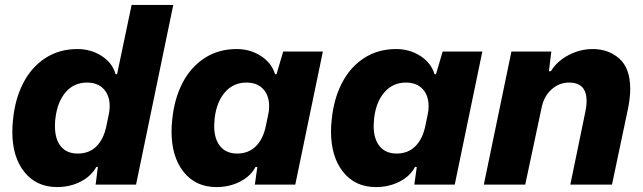

<svg xmlns="http://www.w3.org/2000/svg" viewBox="-20 -749 2608 779"><path d="M30 -214Q30 -238 33 -265Q41 -347 74 -411.5Q107 -476 163.5 -513Q220 -550 294 -550Q349 -550 392.5 -522Q436 -494 449 -448H455L514 -729H683L532 0H368L377 -71L371 -72Q350 -34 307 -12Q264 10 212 10Q128 10 79 -51Q30 -112 30 -214ZM411 -235 421 -283Q425 -299 425 -319Q425 -362 400.5 -388Q376 -414 333 -414Q280 -414 246.5 -375Q213 -336 205 -270Q203 -258 203 -237Q203 -184 227 -155Q251 -126 295 -126Q342 -126 371 -155Q400 -184 411 -235Z M676 -216Q676 -240 679 -265Q687 -347 720 -411.5Q753 -476 809.5 -513Q866 -550 940 -550Q995 -550 1038.5 -522Q1082 -494 1096 -448H1102L1129 -540H1290L1178 0H1014L1024 -71L1017 -72Q997 -34 954 -12Q911 10 858 10Q774 10 725 -51.5Q676 -113 676 -216ZM1058 -235 1068 -283Q1072 -299 1072 -318Q1072 -362 1047.5 -388Q1023 -414 980 -414Q927 -414 893 -375Q859 -336 851 -270Q849 -248 849 -239Q849 -185 873.5 -155.5Q898 -126 942 -126Q988 -126 1017.5 -155Q1047 -184 1058 -235Z M1323 -216Q1323 -240 1326 -265Q1334 -347 1367 -411.5Q1400 -476 1456.5 -513Q1513 -550 1587 -550Q1642 -550 1685.5 -522Q1729 -494 1743 -448H1749L1776 -540H1937L1825 0H1661L1671 -71L1664 -72Q1644 -34 1601 -12Q1558 10 1505 10Q1421 10 1372 -51.5Q1323 -113 1323 -216ZM1705 -235 1715 -283Q1719 -299 1719 -318Q1719 -362 1694.5 -388Q1670 -414 1627 -414Q1574 -414 1540 -375Q1506 -336 1498 -270Q1496 -248 1496 -239Q1496 -185 1520.5 -155.5Q1545 -126 1589 -126Q1635 -126 1664.5 -155Q1694 -184 1705 -235Z M2055 -540H2217L2207 -460H2215Q2240 -501 2287 -525.5Q2334 -550 2385 -550Q2449 -550 2493 -511Q2537 -472 2537 -388Q2537 -353 2528 -308L2463 0H2294L2354 -291Q2360 -318 2360 -339Q2360 -414 2289 -414Q2248 -414 2217 -385.5Q2186 -357 2177 -310L2111 0H1943Z"/></svg>

Font: Mona Sans ExtraBold
Style: Italic
Weight: 800
Italic angle: -11.7°
Designer: Deni Anggara
Foundry: GitHub
Version: Version 2.000